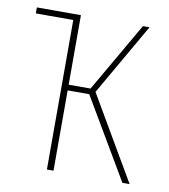

<svg xmlns="http://www.w3.org/2000/svg" viewBox="-65 -575 556 631"><g transform="rotate(10 213.0 -259.5)"><path d="M246 -279 409 0H385L227 -268H155V0H133V-499H8V-519H155V-287H228L362 -519H384Z"/></g></svg>

Font: Fira Sans Extra Condensed Thin
Style: Regular
Weight: 250
Width: 1
Designer: Carrois Corporate & Edenspiekermann AG
Foundry: Carrois Corporate GbR & Edenspiekermann AG
Version: Version 4.203